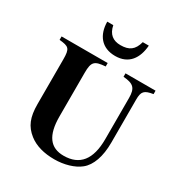

<svg xmlns="http://www.w3.org/2000/svg" viewBox="-209 -1047 1140 1212"><g transform="rotate(30 361.0 -441.0)"><path d="M701 -676H482V-651C556 -645 579 -625 579 -552V-252C579 -104 520 -30 403 -30C306 -30 257 -93 257 -232V-550C257 -632 274 -645 352 -651V-676H16V-651C86 -644 98 -636 98 -555V-231C98 -134 121 -80 178 -35C225 2 289 19 363 19C434 19 504 -1 547 -36C596 -75 623 -152 623 -252V-566C623 -625 637 -641 701 -651ZM478 -901C461 -837 427 -814 365 -814C311 -814 275 -840 263 -901H219C220 -805 270 -738 370 -738C469 -738 515 -807 522 -901Z"/></g></svg>

Font: XITS
Style: Bold
Weight: 700
Designer: MicroPress Inc., with final additions and corrections provided by Coen Hoffman, Elsevier (retired)
Version: Version 1.302